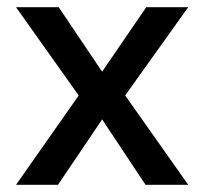

<svg xmlns="http://www.w3.org/2000/svg" viewBox="-20 -513 567 533"><path d="M24.5 0 198.5 -248 24.5 -493H143L263.5 -314L386 -493H502.5L327.5 -248L502.5 0H384L263.5 -181.5L141 0Z"/></svg>

Font: HK Grotesk Medium
Style: Regular
Weight: 500
Designer: Alfredo Marco Pradil
Foundry: Hanken Design Co.
Version: Version 3.001;FEAKit 1.0